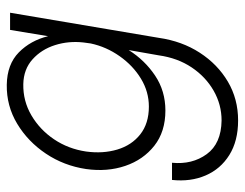

<svg xmlns="http://www.w3.org/2000/svg" viewBox="-100 -410 740 581"><g transform="rotate(-90 270.5 -120.0)"><path d="M49 -230Q40 -166 58.5 -111.5Q77 -57 119.5 -23.5Q162 10 226 10Q285 10 331.5 -21Q378 -52 409 -101L393 -10Q385 47 356.5 89.5Q328 132 286 156Q244 180 196 180Q126 179 94 135Q62 91 68 30H16Q10 86 29.5 131.5Q49 177 91.5 203.5Q134 230 196 230Q261 230 313.5 199Q366 168 401 114Q436 60 446 -10L522 -460H470L451 -345Q438 -398 402 -433.5Q366 -469 304 -470Q240 -471 186 -438.5Q132 -406 95.5 -351.5Q59 -297 49 -230ZM102 -230Q110 -284 139 -327Q168 -370 211.5 -395.5Q255 -421 306 -420Q351 -419 381 -392Q411 -365 424 -324Q437 -283 432 -238L429 -216Q419 -169 390.5 -128.5Q362 -88 322.5 -64Q283 -40 238 -40Q187 -40 154 -66Q121 -92 108 -135.5Q95 -179 102 -230Z"/></g></svg>

Font: Jost* 300 Light Italic
Style: Italic
Weight: 300
Italic angle: -10°
Version: Version 3.200; ttfautohint (v0.97) -l 8 -r 50 -G 200 -x 14 -